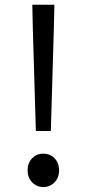

<svg xmlns="http://www.w3.org/2000/svg" viewBox="-20 -769 363 803"><path d="M130 -221.2 117.4 -644.6 115.1 -749.3H207.5L205.1 -644.6L192.6 -221.2ZM160.8 13.4Q133.7 13.4 114.6 -6.3Q95.4 -26 95.4 -56.1Q95.4 -87.9 114.6 -107.2Q133.7 -126.5 160.8 -126.5Q188.9 -126.5 208 -107.2Q227.1 -87.9 227.1 -56.1Q227.1 -26 208 -6.3Q188.9 13.4 160.8 13.4Z"/></svg>

Font: Noto Sans TC
Style: Regular
Weight: 100
Designer: Ryoko NISHIZUKA 西塚涼子 (kana, bopomofo & ideographs); Paul D. Hunt (Latin, Greek & Cyrillic); Sandoll Communications 산돌커뮤니
Foundry: Adobe
Version: Version 2.004;hotconv 1.0.118;makeotfexe 2.5.65603